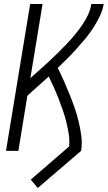

<svg xmlns="http://www.w3.org/2000/svg" viewBox="-20 -755 540 961"><path d="M169 186 134 144 326 -22Q329 -54 324 -85Q319 -116 311.5 -146Q304 -176 294 -204.5Q284 -233 273 -261.5Q262 -290 249.5 -317.5Q237 -345 224 -372Q197 -348 170.5 -324Q144 -300 117 -276L72 0H10L131 -735H193L132 -364Q155 -385 178 -405Q201 -425 223.5 -446Q246 -467 268 -488.5Q290 -510 311.5 -532.5Q333 -555 352.5 -578.5Q372 -602 389.5 -627Q407 -652 420 -679.5Q433 -707 437 -735H499Q494 -704 479.5 -674Q465 -644 447 -616Q429 -588 407.5 -562Q386 -536 363.5 -511Q341 -486 317 -462Q293 -438 269 -415Q285 -383 299.5 -350.5Q314 -318 327.5 -284.5Q341 -251 353 -217Q365 -183 373.5 -147.5Q382 -112 387 -75Q392 -38 386 0Z"/></svg>

Font: Iosevka Curly Light
Style: Italic
Weight: 300
Italic angle: -9°
Monospace: yes
Designer: Belleve Invis
Foundry: Belleve Invis
Version: Version 22.1.2; ttfautohint (v1.8.4)